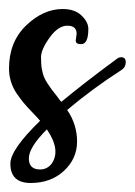

<svg xmlns="http://www.w3.org/2000/svg" viewBox="-20 -396 299 426"><path d="M148 -306 150 -321Q150 -339 129.5 -339Q109 -339 90 -312.5Q71 -286 71 -269Q71 -252 73 -242Q75 -232 77.5 -225.5Q80 -219 86 -210Q92 -201 95 -197L106 -183Q113 -173 116 -170Q168 -213 240 -266Q244 -269 249 -269Q259 -269 259 -258Q259 -247 250 -241Q186 -200 129 -152Q151 -120 151 -82Q151 -44 122 -17Q93 10 48 10Q3 10 3 -33Q3 -64 69 -128Q64 -134 51 -147.5Q38 -161 31.5 -169Q25 -177 16 -190Q0 -215 0 -244Q0 -303 38 -339.5Q76 -376 119 -376Q146 -376 161 -361.5Q176 -347 176 -332Q176 -298 160 -298Q148 -298 148 -306ZM84 -109Q44 -69 44 -44.5Q44 -20 69 -20Q84 -20 94 -32Q116 -62 84 -109Z"/></svg>

Font: Cookie
Style: Regular
Weight: 400
Designer: Ania Kruk
Foundry: Ania Kruk
Version: Version 1.004